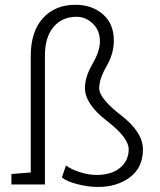

<svg xmlns="http://www.w3.org/2000/svg" viewBox="-20 -758 657 789"><path d="M164.6 0H26.9V-43L106.4 -49.3V-528.3Q106.4 -627.9 156.2 -683.1Q206.1 -738.3 289.6 -738.3Q357.9 -738.3 402.8 -699.5Q447.8 -660.6 447.8 -590.8Q447.8 -537.6 417.7 -485.6Q387.7 -433.6 387.7 -395.5Q387.7 -353.5 477.5 -284.2Q567.4 -214.8 567.4 -144Q567.4 -69.3 513.9 -29.5Q460.4 10.3 383.8 10.3Q341.8 10.3 297.6 -1.2Q253.4 -12.7 234.4 -28.8L251 -78.1Q270.5 -63 306.9 -51Q343.3 -39.1 377 -39.1Q438 -39.1 473.4 -68.4Q508.8 -97.7 508.8 -144Q508.8 -192.4 418.9 -261.5Q329.1 -330.6 329.1 -396.5Q329.1 -441.9 359.9 -494.9Q390.6 -547.9 390.6 -587.9Q390.6 -632.8 361.6 -660.9Q332.5 -689 294.4 -689Q235.4 -689 200 -647.2Q164.6 -605.5 164.6 -528.3Z"/></svg>

Font: TypoPRO Roboto Slab
Style: Light
Weight: 300
Designer: Google
Version: Version 1.100263; 2013; ttfautohint (v0.94.20-1c74) -l 8 -r 